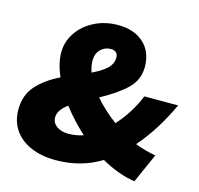

<svg xmlns="http://www.w3.org/2000/svg" viewBox="-107 -840 1002 967"><g transform="rotate(15 394.5 -356.5)"><path d="M17 -185Q17 -260 60.5 -309.5Q104 -359 180 -396Q151 -464 151 -519Q151 -575 183 -622.5Q215 -670 270.5 -698Q326 -726 394 -726Q477 -726 527 -680.5Q577 -635 577 -556Q577 -489 529 -442.5Q481 -396 394 -349Q440 -295 507 -245Q575 -320 613 -413H789Q722 -269 635 -170Q687 -150 743 -140L675 13Q589 0 499 -51Q395 13 263 13Q189 13 133 -11.5Q77 -36 47 -80.5Q17 -125 17 -185ZM291 -132Q330 -132 369 -145Q304 -204 255 -269Q206 -233 206 -195Q206 -167 229.5 -149.5Q253 -132 291 -132ZM325 -460Q374 -483 400 -507.5Q426 -532 426 -565Q426 -600 388 -600Q358 -600 336 -578.5Q314 -557 314 -520Q314 -491 325 -460Z"/></g></svg>

Font: Nebula Sans Black
Style: Regular
Weight: 900
Italic angle: -9°
Designer: Paul D. Hunt for Adobe (as Source Sans)
Foundry: Nebula Entertainment & Broadcasting LLC
Version: Version 1.010